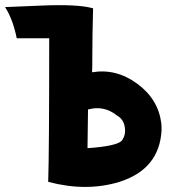

<svg xmlns="http://www.w3.org/2000/svg" viewBox="-160 -738 673 757"><path d="M477 -225Q469 -71 311 -21Q181 19 30 -21Q34 -132 34 -587H-94Q-109 -662 -140 -710L3 -716Q145 -722 204 -706L207 -705V-704Q204 -597 204 -520Q204 -468 203 -453Q298 -469 381 -408Q464 -347 476 -252Q477 -244 477 -226ZM190 -307Q188 -307 187 -306L185 -154H188Q299 -162 320 -183Q337 -206 332 -236Q328 -267 302 -282Q251 -323 190 -307Z"/></svg>

Font: Londrina Solid
Style: Regular
Weight: 400
Designer: Marcelo Magalhaes
Foundry: Marcelo Magalh„es
Version: Version 1.001 2011